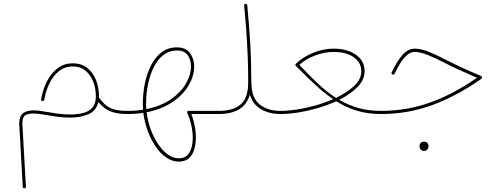

<svg xmlns="http://www.w3.org/2000/svg" viewBox="-20 -620 2681 1021"><path d="M366.7 -283.2Q413.6 -283.2 444.6 -258.3Q475.6 -233.4 491 -193.4Q506.3 -153.3 506.3 -107.9Q506.3 -104.5 506.3 -101.6Q524.4 -76.2 543.2 -60.5Q562 -44.9 589.4 -37.6Q616.7 -30.3 659.7 -30.3H660.2Q668.5 -30.3 668.5 -22Q668.5 -13.7 660.2 -13.7H659.7Q598.1 -13.7 563.7 -29.3Q529.3 -44.9 502.9 -77.6Q491.7 -29.3 449 -12Q406.2 5.4 353.5 5.4Q316.9 5.4 278.1 0Q239.3 -5.4 204.6 -11.7Q151.9 -21 124.3 -12Q96.7 -2.9 99.1 42L117.7 372.6Q118.7 381.3 109.4 381.3Q101.1 381.3 101.1 373.5L82.5 43Q80.6 -10.7 114.5 -25.1Q148.4 -39.6 207.5 -28.3Q242.2 -22 280.3 -16.6Q318.4 -11.2 353.5 -11.2Q391.1 -11.2 422.1 -19Q453.1 -26.9 471.4 -47.9Q489.7 -68.8 489.7 -107.9Q489.7 -149.4 475.8 -185.5Q461.9 -221.7 434.6 -244.1Q407.2 -266.6 366.7 -266.6Q323.7 -266.6 292.2 -240.7Q260.7 -214.8 241.7 -174.3Q222.7 -133.8 215.3 -89.4Q214.4 -82.5 207 -82.5Q196.8 -82.5 198.7 -92.3Q206.5 -140.1 228 -183.8Q249.5 -227.5 284.2 -255.4Q318.8 -283.2 366.7 -283.2Z M651.9 -22Q651.9 -30.3 660.2 -30.3Q702.1 -30.3 740.7 -36.6Q739.3 -51.8 739.3 -66.4Q739.3 -121.6 750 -175Q760.7 -228.5 783 -272.2Q805.2 -315.9 839.4 -342Q873.5 -368.2 920.9 -368.2Q968.8 -368.2 990.7 -337.2Q1012.7 -306.2 1012.7 -266.6Q1012.7 -217.8 984.1 -167.7Q955.6 -117.7 899.2 -78.6Q842.8 -39.6 759.8 -22.9Q765.1 22.9 781 66.7Q796.9 110.4 820.1 145.3Q843.3 180.2 871.6 200.9Q899.9 221.7 930.7 221.7Q971.2 221.7 988 190.4Q1004.9 159.2 1004.9 113.3Q1004.9 78.1 996.6 42.5Q988.3 6.8 976.1 -18.1Q975.1 -21 975.1 -22.5Q975.1 -30.3 983.9 -30.3H1143.6Q1151.9 -30.3 1151.9 -22Q1151.9 -13.7 1143.6 -13.7H997.1Q1008.3 13.2 1014.9 46.6Q1021.5 80.1 1021.5 113.3Q1021.5 144.5 1013.2 173.6Q1004.9 202.6 985.1 220.9Q965.3 239.3 930.7 239.3Q894.5 239.3 862.8 216.8Q831.1 194.3 806.2 157Q781.2 119.6 764.6 73.5Q748 27.3 742.2 -20Q702.6 -13.7 660.2 -13.7Q651.9 -13.7 651.9 -22ZM756.8 -66.4Q756.8 -53.2 757.8 -39.6Q837.4 -55.7 890.4 -93Q943.4 -130.4 969.5 -177Q995.6 -223.6 995.6 -266.6Q995.6 -301.8 977.8 -326.7Q960 -351.6 920.9 -351.6Q880.4 -351.6 849.6 -328.1Q818.8 -304.7 798.3 -264.2Q777.8 -223.6 767.3 -172.6Q756.8 -121.6 756.8 -66.4Z M1135.3 -22Q1135.3 -30.3 1143.6 -30.3Q1221.2 -30.3 1260.5 -65.4Q1299.8 -100.6 1299.8 -180.2Q1299.8 -255.9 1297.1 -322.8Q1294.4 -389.6 1289.8 -454.8Q1285.2 -520 1278.3 -590.3Q1277.3 -598.6 1285.6 -599.6Q1293.9 -600.6 1294.9 -592.3Q1304.7 -487.3 1310.5 -391.6Q1316.4 -295.9 1316.4 -182.6Q1316.9 -181.6 1316.9 -180.2Q1316.9 -100.6 1359.9 -65.4Q1402.8 -30.3 1472.2 -30.3H1472.7Q1481 -30.3 1481 -22Q1481 -13.7 1472.7 -13.7H1472.2Q1412.6 -13.7 1368.9 -38.6Q1325.2 -63.5 1308.6 -117.2Q1293.5 -64 1251.5 -38.8Q1209.5 -13.7 1143.6 -13.7Q1135.3 -13.7 1135.3 -22Z M1463.9 -22Q1463.9 -30.3 1472.7 -30.3Q1511.2 -30.3 1558.8 -37.6Q1606.4 -44.9 1656.2 -58.8Q1706.1 -72.8 1751.5 -92.8Q1702.1 -126 1654.3 -171.1Q1606.4 -216.3 1553.7 -269Q1553.7 -269 1553.2 -269.5Q1549.3 -273.4 1551.8 -278.8Q1551.8 -278.8 1551.8 -279.3Q1552.7 -280.8 1553.2 -281.2Q1553.2 -281.2 1553.7 -281.7Q1592.3 -317.9 1646.2 -339.6Q1700.2 -361.3 1753.4 -361.3Q1825.7 -361.3 1872.3 -328.9Q1918.9 -296.4 1918.9 -241.2Q1918.9 -195.3 1880.6 -156.7Q1842.3 -118.2 1783.7 -89.4Q1832 -61 1886 -45.7Q1939.9 -30.3 2006.3 -30.3H2006.8Q2015.1 -30.3 2015.1 -22Q2015.1 -13.7 2006.8 -13.7H2006.3Q1934.6 -13.7 1877 -31.5Q1819.3 -49.3 1768.1 -81.5Q1721.2 -60.1 1668.5 -44.9Q1615.7 -29.8 1564.9 -21.7Q1514.2 -13.7 1472.7 -13.7Q1463.9 -13.7 1463.9 -22ZM1753.4 -343.8Q1706.1 -343.8 1656.5 -325.4Q1606.9 -307.1 1571.8 -274.9Q1623.5 -220.2 1670.4 -175.8Q1717.3 -131.3 1766.6 -99.6Q1824.7 -127 1863 -162.8Q1901.4 -198.7 1901.4 -241.2Q1901.4 -286.1 1862.1 -314.9Q1822.8 -343.8 1753.4 -343.8Z M2186 -361.3Q2218.3 -361.3 2259.8 -344.7Q2301.3 -328.1 2359.4 -297.9Q2395.5 -279.3 2439.7 -259Q2483.9 -238.8 2538.6 -215.8Q2543.5 -213.9 2543.5 -208Q2543.5 -203.6 2539.6 -200.7Q2407.2 -107.9 2277.8 -60.8Q2148.4 -13.7 2006.8 -13.7Q1998 -13.7 1998 -22Q1998 -30.3 2006.8 -30.3Q2141.1 -30.3 2265.4 -74.2Q2389.6 -118.2 2516.6 -206.5Q2467.3 -228 2426.5 -246.3Q2385.7 -264.6 2351.6 -282.2Q2293.5 -312.5 2253.7 -328.1Q2213.9 -343.8 2186 -343.8Q2158.2 -343.8 2132.8 -316.4Q2107.4 -289.1 2078.6 -228.5Q2074.7 -220.2 2066.9 -224.1Q2059.1 -228 2063 -235.4Q2091.8 -296.4 2121.1 -328.9Q2150.4 -361.3 2186 -361.3ZM2210.9 154.8Q2210.9 147 2217 140.1Q2223.1 133.3 2235.4 133.3Q2248.5 133.3 2254.9 143.1Q2258.8 148.9 2258.8 155.8Q2258.8 164.6 2253.4 173.6Q2248 182.6 2233.9 182.6Q2224.6 182.6 2219.5 177.7Q2214.4 172.9 2212.4 166.5Q2210.9 161.1 2210.9 154.8Z"/></svg>

Font: Mikhak-DS2-FD Thin
Style: Regular
Weight: 100
Designer: Amin Abedi
Version: Version 3.2